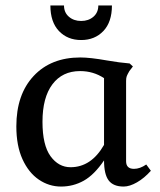

<svg xmlns="http://www.w3.org/2000/svg" viewBox="-20 -672 586 705"><path d="M165 -652H215Q215 -626 233 -610.5Q251 -595 278 -595Q305 -595 323 -610.5Q341 -626 341 -652H391Q391 -591 359.5 -558Q328 -525 278 -525Q228 -525 196.5 -558Q165 -591 165 -652ZM40 -208Q40 -325 103.5 -393Q167 -461 275 -461Q311 -461 373 -450Q419 -442 456 -439L468 -428L455 -411Q448 -399 445.5 -392.5Q443 -386 443 -375V-80Q443 -52 472 -52Q494 -52 517 -68L534 -45Q510 -18 483 -2.5Q456 13 434 13Q396 13 379 -9.5Q362 -32 362 -83Q326 -30 287.5 -8.5Q249 13 204 13Q160 13 122.5 -12.5Q85 -38 62.5 -87.5Q40 -137 40 -208ZM362 -140V-385Q323 -411 274 -411Q209 -411 172.5 -362.5Q136 -314 136 -225Q136 -139 165.5 -98.5Q195 -58 239 -58Q315 -58 362 -140Z"/></svg>

Font: Kurale
Style: Regular
Weight: 400
Designer: Eduardo Rodriguez Tunni
Foundry: Eduardo Rodriguez Tunni
Version: Version 2.000